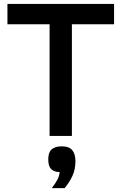

<svg xmlns="http://www.w3.org/2000/svg" viewBox="-20 -696 623 983"><path d="M348.1 -571.8V0H233.9V-571.8H18.1V-675.8H564V-571.8ZM245.1 267.1Q263.2 244.1 273.7 224.4Q284.2 204.6 285.2 185.1Q254.9 184.1 241 168.7Q227.1 153.3 227.1 120.1Q227.1 104.5 230.5 92Q233.9 79.6 242.2 71Q250.5 62.5 263.9 57.9Q277.3 53.2 297.4 53.2Q334 53.2 350.1 73Q366.2 92.8 366.2 128.9Q366.2 172.4 350.3 205.6Q334.5 238.8 311 267.1Z"/></svg>

Font: Lorenzo Sans Medium
Style: Regular
Weight: 500
Foundry: Intel Corporation
Version: Version 1.00; ttfautohint (v1.5)